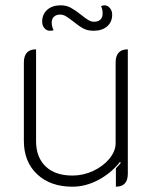

<svg xmlns="http://www.w3.org/2000/svg" viewBox="-20 -695 582 724"><path d="M462 -40Q462 9 417 9V-60L435 -80L433 -85Q399 -42 351 -16.5Q303 9 253 9Q170 9 120 -38Q70 -85 70 -164V-459Q70 -509 116 -509V-163Q116 -102 152 -67.5Q188 -33 253 -33Q294 -33 331.5 -50.5Q369 -68 392.5 -96.5Q416 -125 416 -155V-459Q416 -509 462 -509ZM139 -613Q139 -641 158 -658Q177 -675 209 -675Q230 -675 247.5 -665.5Q265 -656 286 -639Q302 -626 313 -619.5Q324 -613 335 -613Q350 -613 358.5 -621Q367 -629 367 -644Q367 -660 361 -672Q369 -675 374 -675Q386 -675 394.5 -664.5Q403 -654 403 -640Q403 -612 384 -595.5Q365 -579 333 -579Q310 -579 293.5 -588Q277 -597 255 -615Q238 -628 228 -634Q218 -640 207 -640Q192 -640 183.5 -632Q175 -624 175 -610Q175 -595 182 -581Q176 -579 168 -579Q156 -579 147.5 -589Q139 -599 139 -613Z"/></svg>

Font: K2D Thin
Style: Regular
Weight: 100
Designer: Katatrad Aksorn Co.,Ltd.
Foundry: Cadson Demak Co.,Ltd.
Version: Version 1.000; ttfautohint (v1.6)